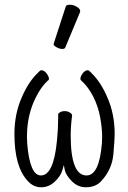

<svg xmlns="http://www.w3.org/2000/svg" viewBox="-20 -779 540 812"><path d="M207 -594Q258 -750 258 -751Q260 -759 275 -759Q290 -759 304.5 -750.5Q319 -742 319 -732Q319 -730 319 -729L256 -578Q254 -572 243 -572Q232 -572 219.5 -579Q207 -586 207 -590Q207 -592 207 -594ZM343 13Q309 13 283.5 -13Q258 -39 254 -60L250 -81L244 -60Q237 -35 212 -11Q187 13 154 13Q121 13 97 -14Q41 -74 41 -212Q41 -297 72 -367Q99 -431 139 -470Q150 -482 154 -482Q167 -482 177 -468.5Q187 -455 187 -446Q187 -441 184 -439H183Q154 -412 133 -370Q94 -295 94 -201Q95 -173 95 -173Q106 -37 153 -37Q207 -37 221 -185Q226 -235 226 -279V-296Q226 -299 233.5 -304Q241 -309 253.5 -309Q266 -309 275.5 -303Q285 -297 285 -291Q279 -246 279 -206Q279 -37 346 -37Q400 -37 411 -173L412 -201Q412 -237 403.5 -283.5Q395 -330 374 -371Q353 -412 323 -439Q320 -441 320 -446Q320 -455 329.5 -468.5Q339 -482 352 -482Q356 -482 367 -470Q407 -431 434 -367Q465 -297 465 -212Q465 -191 459.5 -127Q454 -63 409 -14Q385 13 343 13Z"/></svg>

Font: Moon Stars Kai T HW Light
Style: Regular
Weight: 300
Designer: GuiWonder
Version: Version 1.101